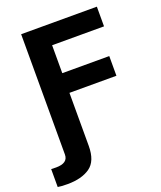

<svg xmlns="http://www.w3.org/2000/svg" viewBox="-185 -809 932 1110"><g transform="rotate(-20 280.5 -254.0)"><path d="M545.9 -707V-585.9H226.6V-414.1H515.6V-293H226.6V33.2Q226.6 126.5 175.3 162.8Q124 199.2 36.1 199.2Q-2.9 199.2 -23.4 195.3V85Q-13.7 85.9 6.8 85.9Q80.1 85.9 80.1 33.2V-707Z"/></g></svg>

Font: Pretendard GOV
Style: Bold
Weight: 700
Designer: Base glyphs from Inter by Rasmus Andersson; Hangeul glyphs from Noto Sans CJK(Source Han Sans) by Jang Soo-young and Kan
Foundry: Kil Hyung-jin
Version: Version 1.309